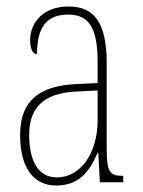

<svg xmlns="http://www.w3.org/2000/svg" viewBox="-20 -562 440 592"><path d="M153 10C224 10 256 -33 281 -91H283L288 0H360V-20H358C320 -20 309 -29 309 -103V-366C309 -495 269 -542 191 -542C117 -542 73 -496 73 -438C73 -411 81 -395 94 -395C94 -482 127 -517 190 -517C254 -517 281 -477 281 -371V-306L218 -303C99 -298 42 -250 42 -146C42 -41 86 10 153 10ZM155 -15C96 -15 70 -69 70 -146C70 -228 112 -276 219 -280L281 -283V-191C281 -92 230 -15 155 -15Z"/></svg>

Font: Noto Serif Sinhala ExtraCondensed Thin
Style: Regular
Weight: 100
Width: 2
Designer: Jelle Bosma - Monotype Design Team
Foundry: Monotype Imaging Inc.
Version: Version 2.007